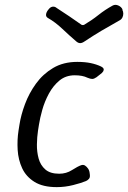

<svg xmlns="http://www.w3.org/2000/svg" viewBox="-20 -761 526 788"><path d="M213 7Q156 7 121.5 -14.5Q87 -36 71 -70.5Q55 -105 52.5 -145.5Q50 -186 56 -225L60 -250Q66 -289 82.5 -333.5Q99 -378 127.5 -417.5Q156 -457 198 -482Q240 -507 297 -507Q329 -507 352.5 -502Q376 -497 395 -488Q403 -484 405 -479Q407 -474 403.5 -468Q400 -462 390 -455L376 -444Q366 -437 358.5 -437Q351 -437 339 -442Q319 -452 287 -452Q250 -452 224 -430.5Q198 -409 180.5 -376.5Q163 -344 153.5 -310Q144 -276 140 -250L136 -225Q132 -199 131.5 -168.5Q131 -138 138.5 -110.5Q146 -83 166 -65.5Q186 -48 223 -48Q252 -48 275.5 -63Q299 -78 313 -83Q322 -86 329 -81.5Q336 -77 341.5 -69Q347 -61 348 -50Q351 -34 345.5 -27.5Q340 -21 333 -18Q314 -10 280.5 -1.5Q247 7 213 7ZM482 -721Q486 -714 486 -705Q486 -696 482 -688.5Q478 -681 470 -677Q427 -653 395 -634Q363 -615 327 -591Q317 -584 309 -584Q301 -584 293 -591Q265 -615 236 -642.5Q207 -670 177 -687Q168 -692 169 -701.5Q170 -711 178 -721L179 -722Q186 -732 195.5 -733.5Q205 -735 213 -728Q239 -711 264.5 -694Q290 -677 315 -659Q317 -658 320 -658Q323 -658 325 -659Q357 -678 384 -699.5Q411 -721 442 -738Q453 -744 465.5 -738.5Q478 -733 483 -722Z"/></svg>

Font: Winky Sans Light
Style: Italic
Weight: 300
Italic angle: -8.97852°
Designer: Simon Atzbach
Foundry: typofactur
Version: Version 1.205